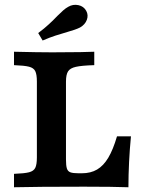

<svg xmlns="http://www.w3.org/2000/svg" viewBox="-20 -789 593 809"><path d="M135.4 -125.8V-445.2Q135.4 -475.4 128.6 -489.1Q121.9 -502.9 102.3 -507.9Q82.8 -512.9 39 -514.5V-571Q141.8 -568.5 199.7 -568.5Q272.7 -569 318.3 -569.4Q348.1 -569.8 377.2 -571V-514.5Q324 -512.9 299.8 -507.4Q275.5 -502 266.8 -488.3Q258 -474.6 258 -445.2V-117.1Q258 -91.2 261.8 -79.2Q265.5 -67.2 276.3 -63.1Q287 -58.9 310.4 -58.9H324.6Q362.2 -58.9 389.1 -74.7Q416 -90.5 436.2 -124.3Q456.4 -158.1 473 -214.6H531.8Q521.4 -106.8 521.1 0Q457.6 -2.4 334.3 -2.4Q133.3 -2.4 39 0V-56.5Q82.8 -58.1 102.3 -63.1Q121.9 -68.1 128.6 -81.8Q135.4 -95.5 135.4 -125.8ZM265.5 -654.8Q280.4 -659.1 294.2 -663.7Q307.9 -668.4 317.4 -673.3Q338.3 -685.2 345.8 -705.2Q353.2 -725.1 343.6 -742.9Q332.8 -762.8 310.1 -767.4Q287.4 -772 267.8 -760.5Q257.1 -754.7 246.6 -745.5Q236.1 -736.3 221.8 -722Q205.3 -704.6 186.3 -687.1Q167.4 -669.5 141 -649.7L159.6 -618.3Q189.6 -631.2 213.4 -638.9Q237.2 -646.7 265.5 -654.8Z"/></svg>

Font: Playfair Micro SmCond SmLight
Style: Regular
Weight: 360
Width: 4
Designer: Claus Eggers Sørensen
Foundry: Claus Eggers Sørensen
Version: Version 2.100;Glyphs 3.2 (3219)